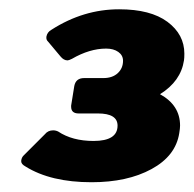

<svg xmlns="http://www.w3.org/2000/svg" viewBox="-20 -828 411 407"><path d="M25 -487.5Q25.8 -494.2 30 -498.3L75 -543.3Q81.7 -551.7 92.5 -551.7Q98.3 -551.7 103.3 -549.2Q133.3 -529.2 178.3 -529.2Q229.2 -529.2 229.2 -561.7Q229.2 -587.5 187.5 -587.5H146.7Q130.8 -587.5 130.8 -601.7V-604.2L137.5 -645.8Q140.8 -662.5 158.3 -662.5H199.2Q218.3 -662.5 229.6 -672.9Q240.8 -683.3 240.8 -699.2Q240.8 -710.8 230.8 -717.9Q220.8 -725 205 -725Q170 -725 132.5 -703.3Q125.8 -700 123.3 -700Q115 -700 108.3 -708.3L81.7 -740Q78.3 -743.3 78.3 -747.5V-750Q80 -760 89.2 -765Q156.7 -808.3 232.5 -808.3Q299.2 -808.3 335 -781.7Q370.8 -755 370.8 -714.2Q370.8 -705 370 -700Q363.3 -655.8 319.2 -628.3Q361.7 -605 361.7 -561.7Q361.7 -555.8 360 -545.8Q352.5 -497.5 301.2 -469.6Q250 -441.7 174.2 -441.7Q87.5 -441.7 34.2 -475Q25 -480 25 -485.8Z"/></svg>

Font: BoonTook Mon
Style: Italic
Weight: 400
Italic angle: -9°
Designer: Sungsit Sawaiwan
Foundry: FontUni
Version: Version 3.0